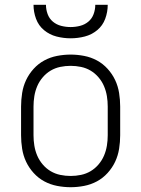

<svg xmlns="http://www.w3.org/2000/svg" viewBox="-20 -770 590 802"><path d="M275 12Q247 12 218.5 6.5Q190 1 165 -12.5Q140 -26 120.5 -47.5Q101 -69 89 -94.5Q77 -120 72.5 -148.5Q68 -177 68 -205V-325Q68 -353 72.5 -381.5Q77 -410 89 -435.5Q101 -461 120.5 -482.5Q140 -504 165 -517.5Q190 -531 218.5 -536.5Q247 -542 275 -542Q303 -542 331.5 -536.5Q360 -531 385 -517.5Q410 -504 429.5 -482.5Q449 -461 461 -435.5Q473 -410 477.5 -381.5Q482 -353 482 -325V-205Q482 -177 477.5 -148.5Q473 -120 461 -94.5Q449 -69 429.5 -47.5Q410 -26 385 -12.5Q360 1 331.5 6.5Q303 12 275 12ZM275 -35Q297 -35 318.5 -39.5Q340 -44 358.5 -55Q377 -66 391.5 -83Q406 -100 414.5 -120Q423 -140 426.5 -161.5Q430 -183 430 -205V-325Q430 -347 426.5 -368.5Q423 -390 414.5 -410Q406 -430 391.5 -447Q377 -464 358.5 -475Q340 -486 318.5 -490.5Q297 -495 275 -495Q253 -495 231.5 -490.5Q210 -486 191.5 -475Q173 -464 158.5 -447Q144 -430 135.5 -410Q127 -390 123.5 -368.5Q120 -347 120 -325V-205Q120 -183 123.5 -161.5Q127 -140 135.5 -120Q144 -100 158.5 -83Q173 -66 191.5 -55Q210 -44 231.5 -39.5Q253 -35 275 -35ZM275 -610Q245 -610 216 -617.5Q187 -625 164 -644Q141 -663 130.5 -691.5Q120 -720 120 -750H172Q172 -730 179 -711Q186 -692 201 -679.5Q216 -667 235.5 -662Q255 -657 275 -657Q295 -657 314.5 -662Q334 -667 349 -679.5Q364 -692 371 -711Q378 -730 378 -750H430Q430 -720 419.5 -691.5Q409 -663 386 -644Q363 -625 334 -617.5Q305 -610 275 -610Z"/></svg>

Font: Lode Dark
Style: Regular
Weight: 400
Monospace: yes
Designer: Belleve Invis
Foundry: Belleve Invis
Version: Version 29.2.0; ttfautohint (v1.8.3)